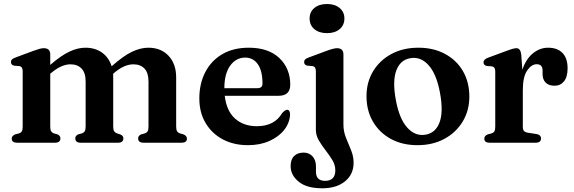

<svg xmlns="http://www.w3.org/2000/svg" viewBox="-20 -730 2938 982"><path d="M237 -451V-398Q293 -446.5 335.5 -466.2Q378 -486 416.5 -486Q467 -486 502 -460.8Q537 -435.5 551 -391Q610 -443.5 654.2 -464.8Q698.5 -486 738.5 -486Q803 -486 842 -444.8Q881 -403.5 881 -334V-83Q881 -66 885.8 -58.5Q890.5 -51 900 -48L917.5 -43Q936 -36 936 -21Q936 0 908.5 0H715Q686.5 0 686.5 -22.5Q686.5 -36 702.5 -43L721.5 -48Q731 -51.5 735.2 -59Q739.5 -66.5 739.5 -83V-313.5Q739.5 -357.5 719 -379.2Q698.5 -401 662 -401Q615.5 -401 563.5 -357L558.5 -352Q559 -343.5 559 -334V-83Q559 -66 563.8 -58.8Q568.5 -51.5 578 -48L595 -42.5Q611 -36 611 -22.5Q611 0 582.5 0H393.5Q365 0 365 -22.5Q365 -36 380.5 -43L399.5 -48Q409 -51.5 413.5 -59Q418 -66.5 418 -83V-313.5Q418 -357.5 397.2 -379.2Q376.5 -401 340.5 -401Q294 -401 242 -357L237 -353V-81.5Q237 -65.5 241.5 -58.5Q246 -51.5 255 -48L273 -43Q289 -36.5 289 -22.5Q289 0 260.5 0H68Q40 0 40 -21Q40 -36 58.5 -43L78 -48Q87 -51 91.5 -58.2Q96 -65.5 96 -81.5V-366Q96 -389 79.5 -392L53 -394Q36 -397.5 36 -412.5Q36 -421 41 -426Q46 -431 59.5 -436L151 -470Q170 -477 182 -480.2Q194 -483.5 204.5 -483.5Q237 -483.5 237 -451Z M1464.5 -296.5Q1464.5 -240 1404 -240H1129.5Q1138.5 -162.5 1182.2 -123.5Q1226 -84.5 1293.5 -84.5Q1384 -84.5 1423 -151.5Q1439 -168.5 1448.5 -168.5Q1456.5 -168.5 1460.2 -161.2Q1464 -154 1463.5 -143.5Q1461.5 -101.5 1433.8 -66Q1406 -30.5 1358 -9Q1310 12.5 1248.5 12.5Q1175.5 12.5 1119.5 -17.2Q1063.5 -47 1031.5 -100.8Q999.5 -154.5 999.5 -226.5Q999.5 -302.5 1030 -361.2Q1060.5 -420 1117 -453Q1173.5 -486 1252.5 -486Q1353 -486 1408.8 -433Q1464.5 -380 1464.5 -296.5ZM1234 -435.5Q1187 -435.5 1157.2 -394Q1127.5 -352.5 1127.5 -279H1296.5Q1322.5 -279 1322.5 -302.5Q1322.5 -368 1298.5 -401.8Q1274.5 -435.5 1234 -435.5Z M1652.5 -560.5Q1612 -560.5 1587.8 -581Q1563.5 -601.5 1563.5 -635.5Q1563.5 -669 1587.8 -689.2Q1612 -709.5 1652.5 -709.5Q1693 -709.5 1717.2 -689Q1741.5 -668.5 1741.5 -635.5Q1741.5 -601.5 1717.2 -581Q1693 -560.5 1652.5 -560.5ZM1736.5 -93Q1736.5 -57.5 1749.5 -25.5Q1762.5 6.5 1775.5 38Q1788.5 69.5 1788.5 102.5Q1788.5 161.5 1745 197.2Q1701.5 233 1628 233Q1548.5 233 1507.5 199.2Q1466.5 165.5 1466.5 120Q1466.5 85 1484.5 67.8Q1502.5 50.5 1533 50.5Q1561.5 50.5 1578.8 70Q1596 89.5 1596 121V148.5Q1596 195 1643 195Q1695 194.5 1695 141Q1695 114 1680 89Q1665 64 1645.2 38.8Q1625.5 13.5 1610.5 -12.2Q1595.5 -38 1595.5 -66.5V-366Q1595.5 -389 1579 -392L1552.5 -394Q1535.5 -397.5 1535.5 -412.5Q1535.5 -421 1540.5 -426Q1545.5 -431 1559 -436L1650.5 -470Q1687.5 -483.5 1703.5 -483.5Q1736.5 -483.5 1736.5 -451Z M2120 -486Q2197.5 -486 2256.2 -454.2Q2315 -422.5 2347.8 -366.2Q2380.5 -310 2380.5 -235.5Q2380.5 -165 2346.8 -108.8Q2313 -52.5 2253.2 -20Q2193.5 12.5 2115 12.5Q2037.5 12.5 1979 -19.5Q1920.5 -51.5 1887.5 -108Q1854.5 -164.5 1854.5 -238Q1854.5 -309.5 1888.2 -365.5Q1922 -421.5 1981.8 -453.8Q2041.5 -486 2120 -486ZM2155.5 -41Q2207 -49 2227.8 -103.2Q2248.5 -157.5 2230.5 -254.5Q2213 -350.5 2172.5 -396Q2132 -441.5 2079.5 -432.5Q2028 -424.5 2007.2 -370.2Q1986.5 -316 2004.5 -219Q2022 -123 2062.5 -77.8Q2103 -32.5 2155.5 -41Z M2646 -451 2651.5 -373Q2670.5 -429 2706 -457.5Q2741.5 -486 2783 -486Q2831 -486 2857 -459Q2883 -432 2883 -381Q2883 -336 2864.5 -313.8Q2846 -291.5 2816.5 -291.5Q2786.5 -291.5 2770.8 -307.5Q2755 -323.5 2755 -352V-370.5Q2754.5 -401.5 2725 -401.5Q2698 -401.5 2676 -369.2Q2654 -337 2654 -268V-81.5Q2654 -67 2659.8 -60.2Q2665.5 -53.5 2681 -51L2723.5 -44.5Q2747 -40.5 2747 -21.5Q2747 0 2718.5 0H2485Q2457 0 2457 -21Q2457 -36 2475.5 -43L2495 -48Q2504 -51 2508.5 -58.2Q2513 -65.5 2513 -81.5V-365Q2513 -387.5 2496.5 -390.5L2470 -392.5Q2453 -396.5 2453 -411Q2453 -426.5 2476.5 -435L2566 -468Q2591 -477.5 2602.8 -480.5Q2614.5 -483.5 2621.5 -483.5Q2642 -483.5 2646 -451Z"/></svg>

Font: Fraunces 9pt SemiBold
Style: Regular
Weight: 600
Version: Version 1.000;[b76b70a41]